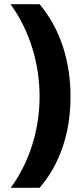

<svg xmlns="http://www.w3.org/2000/svg" viewBox="-20 -734 395 912"><path d="M315 -274C315 -441 268 -595 168 -714H30C120 -590 168 -434 168 -275C168 -119 120 37 31 158H168C268 43 315 -110 315 -274Z"/></svg>

Font: Noto Sans Khmer Condensed ExtraBold
Style: Regular
Weight: 800
Width: 3
Designer: Danh Hong and the Monotype Design Team
Foundry: Monotype Imaging Inc.
Version: Version 2.004